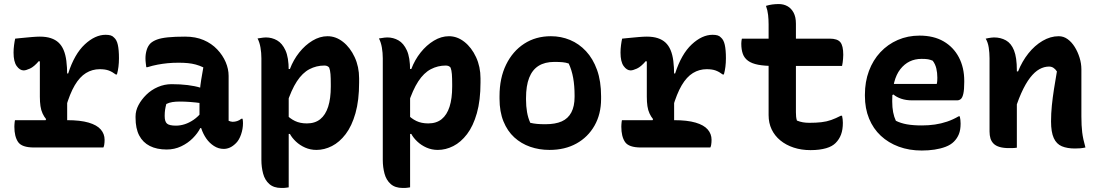

<svg xmlns="http://www.w3.org/2000/svg" viewBox="-20 -729 5440 949"><path d="M200 -125 208 -140Q198 -152 190.5 -168Q183 -184 180 -204.5Q177 -225 177 -251Q177 -280 177 -309Q177 -338 177 -367Q177 -396 177 -425L172 -427Q148 -399 128 -390Q108 -381 97 -381Q78 -381 62.5 -402.5Q47 -424 47 -469Q47 -487 49.5 -506Q52 -525 55 -538Q63 -539 74 -540Q85 -541 95 -542Q105 -543 116 -544Q127 -545 138 -546Q149 -547 159.5 -547.5Q170 -548 177 -548Q208 -548 231 -540.5Q254 -533 269.5 -518.5Q285 -504 294.5 -481.5Q304 -459 308 -428Q312 -397 312 -358Q312 -326 312 -294.5Q312 -263 312 -231.5Q312 -200 312 -168.5Q312 -137 312 -105ZM305 -366H317Q348 -462 399 -509.5Q450 -557 502 -557Q517 -557 527 -554Q537 -551 544 -543Q557 -532 562.5 -507Q568 -482 568 -441Q568 -419 565.5 -399Q563 -379 558 -361H552Q535 -374 517.5 -380.5Q500 -387 473 -387Q436 -387 405 -368Q374 -349 349.5 -307.5Q325 -266 305 -197ZM54 -135H312Q377 -135 418 -123Q459 -111 478 -89Q497 -67 497 -38Q497 -31 496.5 -25Q496 -19 495 -12.5Q494 -6 491 0H148Q88 0 69.5 -27Q51 -54 51 -103Q51 -109 51.5 -114.5Q52 -120 52.5 -125.5Q53 -131 54 -135Z M1110 -354Q1110 -332 1110 -310Q1110 -288 1110 -266.5Q1110 -245 1110 -223Q1110 -201 1110 -179Q1110 -167 1110 -155.5Q1110 -144 1110 -132Q1114 -130 1120 -128.5Q1126 -127 1130 -127Q1141 -127 1152 -130.5Q1163 -134 1173 -142H1179Q1180 -136 1180.5 -131.5Q1181 -127 1181 -120Q1181 -92 1171.5 -64.5Q1162 -37 1147 -22Q1131 -6 1116 0.5Q1101 7 1086 7Q1060 7 1037.5 -7.5Q1015 -22 999.5 -44.5Q984 -67 975 -94Q966 -121 966 -145Q966 -168 966 -190.5Q966 -213 966 -233Q966 -257 968 -282Q970 -307 974.5 -335Q979 -363 985 -396Q966 -405 947.5 -410Q929 -415 908.5 -417Q888 -419 863 -419Q833 -419 808 -416.5Q783 -414 759 -409.5Q735 -405 709 -397H703Q702 -406 700.5 -417.5Q699 -429 699 -441Q699 -462 705 -482Q711 -502 724 -515Q736 -526 756 -533.5Q776 -541 810 -544.5Q844 -548 895 -548Q947 -548 986.5 -531Q1026 -514 1053.5 -485Q1081 -456 1095.5 -422Q1110 -388 1110 -354ZM794 -155Q794 -128 805.5 -118Q817 -108 850 -108Q871 -108 893 -115Q915 -122 937 -137Q959 -152 979 -177L987 -96H970Q957 -70 932.5 -45.5Q908 -21 875 -5.5Q842 10 804 10Q755 10 720.5 -7.5Q686 -25 668 -59.5Q650 -94 650 -147V-154Q650 -182 664.5 -209.5Q679 -237 703.5 -261Q728 -285 760.5 -299Q793 -313 828 -313Q871 -313 907.5 -308.5Q944 -304 971 -295.5Q998 -287 1009 -276Q1015 -271 1020 -262Q1025 -253 1028 -240Q1031 -227 1031 -208Q1004 -215 975.5 -219Q947 -223 920 -225Q893 -227 869 -227Q848 -227 832 -224.5Q816 -222 802 -215Q798 -200 796 -186.5Q794 -173 794 -157Z M1253 -539Q1261 -540 1267 -541Q1273 -542 1280 -543Q1287 -544 1294 -544Q1324 -544 1349.5 -529.5Q1375 -515 1391 -480Q1407 -445 1407 -382Q1407 -307 1407 -234.5Q1407 -162 1407 -90.5Q1407 -19 1407 52.5Q1407 124 1407 197Q1399 198 1393 199Q1387 200 1382 200Q1377 200 1370 200Q1333 200 1311 180.5Q1289 161 1280.5 129Q1272 97 1272 62Q1272 -11 1272 -73Q1272 -135 1272 -193.5Q1272 -252 1272 -312Q1272 -372 1272 -441Q1272 -468 1267.5 -494Q1263 -520 1253 -539ZM1599 -550Q1640 -550 1675.5 -522Q1711 -494 1733 -446.5Q1755 -399 1755 -342V-321Q1755 -233 1737 -169.5Q1719 -106 1688.5 -66Q1658 -26 1620.5 -7Q1583 12 1544 12Q1514 12 1488 0.5Q1462 -11 1442.5 -29.5Q1423 -48 1413 -67H1391V-166Q1413 -143 1438 -131Q1463 -119 1497 -119Q1537 -119 1563 -140Q1589 -161 1602 -201.5Q1615 -242 1615 -301V-312Q1615 -343 1613.5 -362.5Q1612 -382 1607 -395Q1602 -401 1596 -403Q1590 -405 1583 -405Q1544 -405 1509.5 -387Q1475 -369 1447.5 -327Q1420 -285 1397 -214V-388H1413Q1430 -433 1459 -469.5Q1488 -506 1524.5 -528Q1561 -550 1599 -550Z M1853 -539Q1861 -540 1867 -541Q1873 -542 1880 -543Q1887 -544 1894 -544Q1924 -544 1949.5 -529.5Q1975 -515 1991 -480Q2007 -445 2007 -382Q2007 -307 2007 -234.5Q2007 -162 2007 -90.5Q2007 -19 2007 52.5Q2007 124 2007 197Q1999 198 1993 199Q1987 200 1982 200Q1977 200 1970 200Q1933 200 1911 180.5Q1889 161 1880.5 129Q1872 97 1872 62Q1872 -11 1872 -73Q1872 -135 1872 -193.5Q1872 -252 1872 -312Q1872 -372 1872 -441Q1872 -468 1867.5 -494Q1863 -520 1853 -539ZM2199 -550Q2240 -550 2275.5 -522Q2311 -494 2333 -446.5Q2355 -399 2355 -342V-321Q2355 -233 2337 -169.5Q2319 -106 2288.5 -66Q2258 -26 2220.5 -7Q2183 12 2144 12Q2114 12 2088 0.5Q2062 -11 2042.5 -29.5Q2023 -48 2013 -67H1991V-166Q2013 -143 2038 -131Q2063 -119 2097 -119Q2137 -119 2163 -140Q2189 -161 2202 -201.5Q2215 -242 2215 -301V-312Q2215 -343 2213.5 -362.5Q2212 -382 2207 -395Q2202 -401 2196 -403Q2190 -405 2183 -405Q2144 -405 2109.5 -387Q2075 -369 2047.5 -327Q2020 -285 1997 -214V-388H2013Q2030 -433 2059 -469.5Q2088 -506 2124.5 -528Q2161 -550 2199 -550Z M2703 -550Q2753 -550 2797.5 -531.5Q2842 -513 2876.5 -476Q2911 -439 2931 -383.5Q2951 -328 2951 -253V-240Q2951 -165 2918.5 -108Q2886 -51 2829 -19.5Q2772 12 2696 12Q2645 12 2600.5 -3.5Q2556 -19 2522 -50Q2488 -81 2468.5 -129Q2449 -177 2449 -241V-254Q2449 -343 2481.5 -409.5Q2514 -476 2571 -513Q2628 -550 2703 -550ZM2720 -423Q2673 -423 2642 -403.5Q2611 -384 2595.5 -344.5Q2580 -305 2580 -244V-237Q2580 -204 2585 -175Q2590 -146 2601 -122Q2618 -118 2635 -116.5Q2652 -115 2676 -115Q2725 -115 2756.5 -129Q2788 -143 2804 -173.5Q2820 -204 2820 -250V-257Q2820 -305 2813 -344Q2806 -383 2791 -415Q2777 -420 2760.5 -421.5Q2744 -423 2720 -423Z M3200 -125 3208 -140Q3198 -152 3190.5 -168Q3183 -184 3180 -204.5Q3177 -225 3177 -251Q3177 -280 3177 -309Q3177 -338 3177 -367Q3177 -396 3177 -425L3172 -427Q3148 -399 3128 -390Q3108 -381 3097 -381Q3078 -381 3062.5 -402.5Q3047 -424 3047 -469Q3047 -487 3049.5 -506Q3052 -525 3055 -538Q3063 -539 3074 -540Q3085 -541 3095 -542Q3105 -543 3116 -544Q3127 -545 3138 -546Q3149 -547 3159.5 -547.5Q3170 -548 3177 -548Q3208 -548 3231 -540.5Q3254 -533 3269.5 -518.5Q3285 -504 3294.5 -481.5Q3304 -459 3308 -428Q3312 -397 3312 -358Q3312 -326 3312 -294.5Q3312 -263 3312 -231.5Q3312 -200 3312 -168.5Q3312 -137 3312 -105ZM3305 -366H3317Q3348 -462 3399 -509.5Q3450 -557 3502 -557Q3517 -557 3527 -554Q3537 -551 3544 -543Q3557 -532 3562.5 -507Q3568 -482 3568 -441Q3568 -419 3565.5 -399Q3563 -379 3558 -361H3552Q3535 -374 3517.5 -380.5Q3500 -387 3473 -387Q3436 -387 3405 -368Q3374 -349 3349.5 -307.5Q3325 -266 3305 -197ZM3054 -135H3312Q3377 -135 3418 -123Q3459 -111 3478 -89Q3497 -67 3497 -38Q3497 -31 3496.5 -25Q3496 -19 3495 -12.5Q3494 -6 3491 0H3148Q3088 0 3069.5 -27Q3051 -54 3051 -103Q3051 -109 3051.5 -114.5Q3052 -120 3052.5 -125.5Q3053 -131 3054 -135Z M3647 -538H4081Q4119 -538 4133.5 -520.5Q4148 -503 4148 -458Q4148 -448 4147 -438Q4146 -428 4145 -419.5Q4144 -411 4142 -403H3806Q3759 -403 3727.5 -409Q3696 -415 3677.5 -428.5Q3659 -442 3651.5 -463Q3644 -484 3644 -513Q3644 -518 3644.5 -522.5Q3645 -527 3645.5 -531Q3646 -535 3647 -538ZM4142 -157Q4144 -149 4145 -139.5Q4146 -130 4146 -122Q4146 -88 4137 -64Q4128 -40 4110 -22Q4102 -14 4090.5 -7.5Q4079 -1 4063.5 3.5Q4048 8 4029 10.5Q4010 13 3986 13Q3941 13 3903 0.5Q3865 -12 3837 -35Q3809 -58 3794 -89.5Q3779 -121 3779 -160Q3779 -216 3779 -272.5Q3779 -329 3779 -384.5Q3779 -440 3779 -496.5Q3779 -553 3779 -608Q3779 -632 3776.5 -655Q3774 -678 3766 -700Q3782 -705 3798 -707Q3814 -709 3829 -709Q3853 -709 3872 -698.5Q3891 -688 3902.5 -666.5Q3914 -645 3914 -612Q3914 -556 3914 -502Q3914 -448 3914 -393Q3914 -338 3914 -283.5Q3914 -229 3914 -174Q3914 -162 3915 -152Q3916 -142 3919 -133Q3934 -127 3948.5 -124.5Q3963 -122 3981 -122Q4014 -122 4040 -125Q4066 -128 4088.5 -136Q4111 -144 4136 -157Z M4525 -553Q4595 -553 4644 -524.5Q4693 -496 4719.5 -445.5Q4746 -395 4746 -329V-324Q4746 -286 4741.5 -266Q4737 -246 4729 -239.5Q4721 -233 4711 -233H4488Q4458 -233 4434.5 -241Q4411 -249 4396 -262L4376 -252L4380 -314H4610Q4612 -321 4612.5 -329.5Q4613 -338 4613 -345Q4613 -369 4608 -390.5Q4603 -412 4590 -429Q4578 -434 4567 -436Q4556 -438 4535 -438Q4470 -438 4430 -387Q4390 -336 4390 -232V-227Q4390 -198 4394.5 -174.5Q4399 -151 4408 -132Q4432 -120 4462.5 -114.5Q4493 -109 4537 -109Q4570 -109 4601 -113.5Q4632 -118 4661.5 -128Q4691 -138 4718 -154H4724Q4726 -145 4727 -136Q4728 -127 4728 -118Q4728 -87 4719.5 -66Q4711 -45 4695 -29Q4679 -13 4654 -3.5Q4629 6 4599 10.5Q4569 15 4536 15Q4474 15 4422.5 -4Q4371 -23 4333.5 -58Q4296 -93 4275.5 -143Q4255 -193 4255 -255V-261Q4255 -325 4275 -378.5Q4295 -432 4331.5 -471Q4368 -510 4417.5 -531.5Q4467 -553 4525 -553Z M5345 0Q5331 3 5319 4Q5307 5 5293 5Q5255 5 5228.5 -6Q5202 -17 5188.5 -46.5Q5175 -76 5175 -129Q5175 -168 5179 -207.5Q5183 -247 5189.5 -288.5Q5196 -330 5204 -376Q5196 -388 5186.5 -394Q5177 -400 5165 -400Q5141 -400 5117.5 -387Q5094 -374 5071.5 -345Q5049 -316 5027.5 -268Q5006 -220 4986 -149V-376H5012Q5032 -426 5063 -465Q5094 -504 5133 -527Q5172 -550 5213 -550Q5237 -550 5257 -535.5Q5277 -521 5292 -497Q5307 -473 5316 -444Q5325 -415 5325 -386Q5325 -348 5325 -309Q5325 -270 5325 -231.5Q5325 -193 5325 -154Q5325 -108 5329 -75Q5333 -42 5345 0ZM5006 1Q4999 2 4992.5 2.5Q4986 3 4980 3Q4974 3 4967 3Q4940 3 4921 -2.5Q4902 -8 4891 -19Q4880 -30 4875.5 -45Q4871 -60 4871 -79Q4871 -129 4871 -175.5Q4871 -222 4871 -266.5Q4871 -311 4871 -354.5Q4871 -398 4871 -441Q4871 -468 4867 -494Q4863 -520 4852 -538Q4860 -540 4866.5 -541Q4873 -542 4880 -543Q4887 -544 4893 -544Q4926 -544 4952 -529.5Q4978 -515 4992 -480Q5006 -445 5006 -382Q5006 -317 5006 -249.5Q5006 -182 5006 -118.5Q5006 -55 5006 1Z"/></svg>

Font: Recursive Monospace Casual
Style: Bold
Weight: 700
Version: Version 1.047